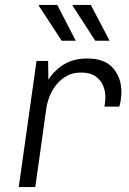

<svg xmlns="http://www.w3.org/2000/svg" viewBox="-20 -758 522 778"><path d="M56 0 128 -511H175L176 -435Q176 -436 185.5 -449Q195 -462 214 -479Q233 -496 262.5 -508.5Q292 -521 334 -521Q405 -521 438.5 -481.5Q472 -442 472 -385Q472 -368 468.5 -348Q465 -328 463 -326H403Q406 -342 406.5 -350.5Q407 -359 407 -365Q407 -388 398 -410.5Q389 -433 367.5 -448.5Q346 -464 307 -464Q274 -464 249 -449.5Q224 -435 207 -413Q190 -391 180.5 -366.5Q171 -342 168 -321L123 0ZM366 -593 274 -735 275 -738H348L424 -593ZM230 -593 137 -735 138 -738H212L287 -593Z"/></svg>

Font: Chivo Medium ExtraLight
Style: Italic
Weight: 250
Italic angle: -8.05°
Version: Version 2.002